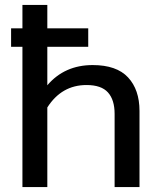

<svg xmlns="http://www.w3.org/2000/svg" viewBox="-20 -759 646 779"><path d="M71 -569H25V-644H71V-739H172V-644H338V-569H172V-413Q242 -495 356 -495Q453 -495 499.5 -445Q546 -395 546 -309V0H445V-297Q445 -354 418 -384Q391 -414 331 -414Q230 -414 172 -323V0H71Z"/></svg>

Font: Prompt
Style: Regular
Weight: 400
Designer: Katatrad Team
Foundry: CadsonDemak
Version: Version 1.001